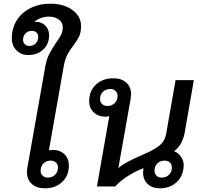

<svg xmlns="http://www.w3.org/2000/svg" viewBox="-20 -1010 1085 1040"><path d="M353 -114Q353 -59 317 -24.5Q281 10 223 10Q178 10 152 -14Q126 -38 126 -78Q126 -86 128 -100L225 -648Q232 -689 246.5 -717Q261 -745 284 -779Q303 -805 311.5 -823Q320 -841 320 -863Q320 -888 299 -904Q278 -920 244 -920Q223 -920 202 -912.5Q181 -905 166 -892H172Q205 -892 225.5 -871.5Q246 -851 246 -819Q246 -772 214.5 -742Q183 -712 133 -712Q94 -712 69 -737.5Q44 -763 44 -803Q44 -857 70.5 -899.5Q97 -942 145 -966Q193 -990 253 -990Q325 -990 372 -956Q419 -922 419 -869Q419 -835 409 -813.5Q399 -792 379 -766Q358 -739 345 -714Q332 -689 325 -650L245 -196Q259 -198 266 -198Q305 -198 329 -174.5Q353 -151 353 -114ZM153 -843Q132 -843 118.5 -829.5Q105 -816 105 -794Q105 -780 114.5 -770.5Q124 -761 138 -761Q160 -761 173.5 -775Q187 -789 187 -811Q187 -825 177.5 -834Q168 -843 153 -843ZM294 -103Q294 -119 283 -129.5Q272 -140 255 -140Q231 -140 215.5 -125Q200 -110 200 -85Q200 -69 211 -58.5Q222 -48 239 -48Q263 -48 278.5 -63.5Q294 -79 294 -103Z M923 -191Q946 -182 960.5 -161Q975 -140 975 -117Q975 -61 939 -25.5Q903 10 845 10Q805 10 780 -13.5Q755 -37 755 -75L757 -99Q713 -82 672 -56Q631 -30 604 0H505L572 -381Q562 -378 551 -378Q512 -378 487.5 -401.5Q463 -425 463 -462Q463 -517 499.5 -551.5Q536 -586 594 -586Q638 -586 664 -562.5Q690 -539 690 -500Q690 -493 688 -477L621 -99Q650 -127 742 -167Q794 -189 821.5 -206Q849 -223 862 -241Q875 -259 880 -285L931 -576H1030L979 -284Q972 -253 957.5 -229Q943 -205 923 -191ZM617 -491Q617 -507 606 -517.5Q595 -528 578 -528Q553 -528 537.5 -513Q522 -498 522 -473Q522 -457 533 -446.5Q544 -436 561 -436Q586 -436 601.5 -451.5Q617 -467 617 -491ZM911 -103Q911 -120 900 -130Q889 -140 871 -140Q848 -140 832.5 -125Q817 -110 817 -85Q817 -69 827.5 -58.5Q838 -48 855 -48Q880 -48 895.5 -63.5Q911 -79 911 -103Z"/></svg>

Font: Sarabun Medium
Style: Italic
Weight: 500
Italic angle: -10°
Designer: Suppakit Chalermlarp | Katatrad Co.,Ltd.
Foundry: Cadson Demak Co.,Ltd.
Version: Version 1.000; ttfautohint (v1.6)